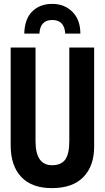

<svg xmlns="http://www.w3.org/2000/svg" viewBox="-20 -959 540 989"><path d="M249 -939Q186 -939 146.5 -900.5Q107 -862 105 -786H183Q187 -856 249 -856Q312 -856 316 -786H394Q394 -857 353 -898Q312 -939 249 -939ZM465 -204V-714H337V-233Q337 -166 316 -137Q295 -108 248 -108Q163 -108 163 -232V-714H35V-211Q35 -105 89.5 -47.5Q144 10 247 10Q354 10 409.5 -47Q465 -104 465 -204Z"/></svg>

Font: Noto Sans Mono UI Condensed
Style: Bold
Weight: 700
Width: 3
Designer: Monotype Design team
Foundry: Monotype Imaging Inc.
Version: 1.000